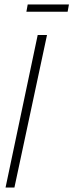

<svg xmlns="http://www.w3.org/2000/svg" viewBox="-20 -846 331 866"><path d="M5 0 150 -688H192L45 0ZM99 -793 105 -826H291L285 -793Z"/></svg>

Font: Saira Ultra Condensed ExLight
Style: Italic
Weight: 200
Width: 1
Italic angle: -12°
Designer: Hector Gatti with collaboration of the Omnibus-Type team
Foundry: Omnibus-Type
Version: Version 1.001; ttfautohint (v1.8)